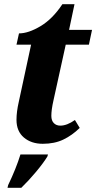

<svg xmlns="http://www.w3.org/2000/svg" viewBox="-20 -679 461 920"><path d="M59 -105Q59 -143 70 -191L129 -465H59L71 -519Q116 -519 174 -553.5Q232 -588 279 -659H337L311 -536H421L406 -465H295L236 -197Q226 -153 226 -124Q226 -101 238 -89Q250 -77 269 -77Q301 -77 339 -104L362 -66Q325 -30 283 -10Q241 10 185 10Q130 10 94.5 -20Q59 -50 59 -105ZM19 208Q57 129 78 61H210L207 71Q188 102 153 144Q118 186 82 221H16Z"/></svg>

Font: Noto Serif NarrowExtraBold
Style: Italic
Weight: 800
Width: 4
Italic angle: -12°
Designer: Monotype Design Team
Foundry: Monotype Imaging Inc.
Version: Version 1.001